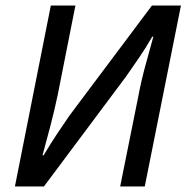

<svg xmlns="http://www.w3.org/2000/svg" viewBox="-20 -675 678 695"><path d="M34 0 164 -655H253L189 -332Q178 -279 163 -221.5Q148 -164 134 -113H138Q163 -155 185 -188Q207 -221 231 -256L530 -655H635L504 0H415L480 -323Q490 -377 505 -433Q520 -489 535 -542H531Q506 -499 484 -467Q462 -435 437 -399L139 0Z"/></svg>

Font: Source Sans 3 Medium
Style: Italic
Weight: 500
Italic angle: -11°
Designer: Paul D. Hunt
Foundry: Adobe
Version: Version 3.052;hotconv 1.1.0;makeotfexe 2.6.0